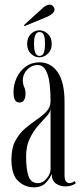

<svg xmlns="http://www.w3.org/2000/svg" viewBox="-20 -794 354 824"><path d="M125.5 10Q86.5 10 57.8 -17.2Q29 -44.5 29 -110.5Q29 -158.5 46 -190Q63 -221.5 88 -242.8Q113 -264 138 -281Q163 -298 180 -316.2Q197 -334.5 197 -361Q197 -400 192.8 -435.2Q188.5 -470.5 176.2 -492.8Q164 -515 140.5 -515Q116.5 -515 97.2 -495.5Q78 -476 78 -451Q78 -433.5 83.8 -420.8Q89.5 -408 89.5 -392Q89.5 -375.5 83.5 -364.8Q77.5 -354 63 -354Q38 -354 38 -398.5Q38 -431.5 51.8 -460.8Q65.5 -490 90.5 -508.2Q115.5 -526.5 149 -526.5Q198.5 -526.5 227.8 -484Q257 -441.5 257 -355.5V-42Q257 -23 263.2 -15.5Q269.5 -8 277.5 -8Q284 -8 290.5 -11Q297 -14 300 -17L305.5 -8Q300.5 -3 288.2 1.5Q276 6 259.5 6Q238 6 220.2 -6Q202.5 -18 201.5 -48.5Q197 -31.5 178 -10.8Q159 10 125.5 10ZM143 -8Q164 -8 180.5 -28.2Q197 -48.5 197 -68.5V-326.5Q196 -312 180 -295Q164 -278 143.5 -254.5Q123 -231 107.5 -199Q92 -167 92 -122.5Q92 -69 102.2 -38.5Q112.5 -8 143 -8ZM149 -548Q129 -548 112.8 -563.5Q96.5 -579 96.5 -605.5Q96.5 -633 112.8 -648.5Q129 -664 149 -664Q169 -664 185.5 -648.5Q202 -633 202 -605.5Q202 -579 185.5 -563.5Q169 -548 149 -548ZM149 -554Q162.5 -554 167.8 -566.8Q173 -579.5 173 -606.5Q173 -632.5 167.8 -644.5Q162.5 -656.5 149 -656.5Q126 -656.5 126 -606.5Q126 -554 149 -554ZM85.5 -682 83 -686.5 164.5 -760.5Q179.5 -774 193 -774Q205 -774 211.5 -762Q214 -757.5 214 -753Q214 -743.5 204 -735.2Q194 -727 182.5 -722Z"/></svg>

Font: Imbue 100pt Light
Style: Regular
Weight: 300
Designer: Tyler Finck
Foundry: Etcetera Type Company
Version: Version 1.102; ttfautohint (v1.8.3)